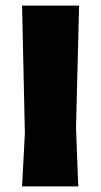

<svg xmlns="http://www.w3.org/2000/svg" viewBox="-20 -667 361 687"><path d="M252 -210 263 -647H59L69 -190L59 0H260Z"/></svg>

Font: Luna Sans Black
Style: Regular
Weight: 900
Designer: Juan Pablo del Peral
Foundry: Huerta Tipografica
Version: Version 2.001; ttfautohint (v1.5)